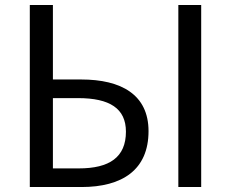

<svg xmlns="http://www.w3.org/2000/svg" viewBox="-20 -753 931 773"><path d="M100 0H308C472 0 578 -69 578 -225C578 -372 468 -433 307 -433H193V-733H100ZM193 -75V-358H294C422 -358 487 -316 487 -223C487 -120 421 -75 297 -75ZM698 0H790V-733H698Z"/></svg>

Font: Noto Sans CJK SC Regular
Style: Regular
Weight: 400
Designer: Ryoko NISHIZUKA (kana & ideographs); Paul D. Hunt (Latin, Greek & Cyrillic); Wenlong ZHANG (bopomofo); Sandoll Communica
Foundry: Adobe Systems Incorporated
Version: Version 1.004;PS 1.004;hotconv 1.0.82;makeotf.lib2.5.63406